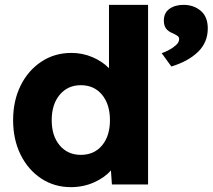

<svg xmlns="http://www.w3.org/2000/svg" viewBox="-20 -760 876 791"><path d="M272 11Q204 11 150 -24.5Q96 -60 65 -122.5Q34 -185 34 -265Q34 -345 65 -407.5Q96 -470 150.5 -506Q205 -542 274 -542Q320 -542 361 -524.5Q402 -507 429 -479V-740H590V0H441L437 -58Q411 -28 367 -8.5Q323 11 272 11ZM313 -122Q368 -122 400.5 -161Q433 -200 433 -265Q433 -330 400.5 -369.5Q368 -409 313 -409Q259 -409 226 -369.5Q193 -330 193 -265Q193 -200 226 -161Q259 -122 313 -122ZM686 -486 646 -541Q659 -545 676 -554Q693 -563 705.5 -574.5Q718 -586 718 -599Q718 -607 712 -611.5Q706 -616 694 -622Q673 -630 664 -642.5Q655 -655 655 -675Q655 -707 678 -723.5Q701 -740 736 -740Q778 -740 807 -715.5Q836 -691 836 -643Q836 -585 795.5 -546Q755 -507 686 -486Z"/></svg>

Font: Lexend Deca
Style: Bold
Weight: 700
Designer: Bonnie Shaver-Troup, Thomas Jockin
Foundry: Lexend
Version: Version 1.008; ttfautohint (v1.8.4.7-5d5b)